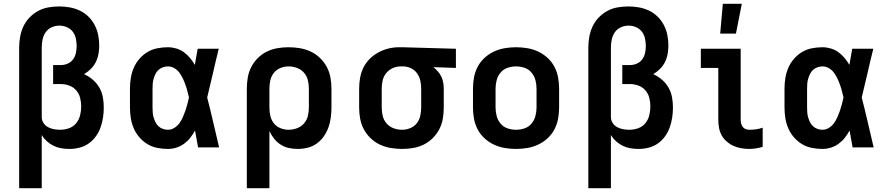

<svg xmlns="http://www.w3.org/2000/svg" viewBox="-20 -777 4690 1012"><path d="M81 215V-525Q81 -554 86 -582.5Q91 -611 103 -637Q115 -663 135 -684Q155 -705 180.5 -719Q206 -733 234.5 -738Q263 -743 292 -743H293Q320 -743 348 -738Q376 -733 401 -721Q426 -709 446 -689.5Q466 -670 479 -645Q492 -620 497.5 -592.5Q503 -565 503 -537Q503 -515 499 -492.5Q495 -470 485 -450Q475 -430 459 -414Q443 -398 423 -386Q448 -375 469 -357Q490 -339 503.5 -315.5Q517 -292 522 -265Q527 -238 527 -211Q527 -184 523 -157.5Q519 -131 510 -105.5Q501 -80 485 -58Q469 -36 447 -20.5Q425 -5 398.5 1.5Q372 8 346 8Q324 8 303 4.5Q282 1 262.5 -8.5Q243 -18 227 -32.5Q211 -47 200 -65V215ZM297 -93Q321 -93 343.5 -101Q366 -109 381 -127Q396 -145 402 -168.5Q408 -192 408 -216Q408 -238 402.5 -260.5Q397 -283 382 -300.5Q367 -318 345 -326Q323 -334 300 -334H260V-434H300Q319 -434 336.5 -441.5Q354 -449 365 -464Q376 -479 380 -497.5Q384 -516 384 -535Q384 -555 379.5 -575Q375 -595 363 -610.5Q351 -626 332 -634Q313 -642 293 -642Q272 -642 252 -633Q232 -624 220 -606Q208 -588 204 -567Q200 -546 200 -525V-159Q200 -143 209.5 -128.5Q219 -114 233.5 -106.5Q248 -99 264.5 -96Q281 -93 297 -93Z M865 8Q837 8 809 2.5Q781 -3 757 -17.5Q733 -32 714.5 -53.5Q696 -75 685 -100.5Q674 -126 669.5 -154Q665 -182 665 -210V-310Q665 -338 669.5 -366Q674 -394 685 -419.5Q696 -445 714.5 -466.5Q733 -488 757 -502.5Q781 -517 809 -522.5Q837 -528 865 -528Q887 -528 909 -521.5Q931 -515 949 -502Q967 -489 981.5 -471.5Q996 -454 1007 -435Q1011 -456 1014.5 -477.5Q1018 -499 1022 -520H1133Q1117 -456 1102.5 -391.5Q1088 -327 1072 -263Q1089 -198 1104 -132Q1119 -66 1135 0H1024Q1020 -22 1016 -44.5Q1012 -67 1008 -89Q997 -69 983 -51Q969 -33 950.5 -19.5Q932 -6 910 1Q888 8 865 8ZM865 -93Q883 -93 899 -103Q915 -113 925.5 -127.5Q936 -142 943.5 -159Q951 -176 957 -193Q963 -210 967.5 -227.5Q972 -245 976 -263Q972 -280 967.5 -297.5Q963 -315 957 -331.5Q951 -348 943.5 -364Q936 -380 925 -394.5Q914 -409 898.5 -418Q883 -427 865 -427Q852 -427 839 -422.5Q826 -418 816 -409Q806 -400 800 -388Q794 -376 790 -363Q786 -350 785 -336.5Q784 -323 784 -310V-210Q784 -197 785 -183.5Q786 -170 790 -157Q794 -144 800 -132Q806 -120 816 -111Q826 -102 839 -97.5Q852 -93 865 -93Z M1281 215V-310Q1281 -339 1286 -368.5Q1291 -398 1304.5 -424Q1318 -450 1339 -471Q1360 -492 1386.5 -505Q1413 -518 1442 -523Q1471 -528 1501 -528Q1531 -528 1560.5 -523Q1590 -518 1617 -505.5Q1644 -493 1666 -472Q1688 -451 1702 -425Q1716 -399 1721.5 -369.5Q1727 -340 1727 -310V-210Q1727 -183 1723.5 -156.5Q1720 -130 1711 -105Q1702 -80 1686.5 -58Q1671 -36 1649.5 -20.5Q1628 -5 1602 1.5Q1576 8 1549 8Q1525 8 1502 3Q1479 -2 1459 -15Q1439 -28 1424.5 -46.5Q1410 -65 1400 -86V215ZM1501 -93Q1523 -93 1545 -101Q1567 -109 1582 -126Q1597 -143 1602.5 -165Q1608 -187 1608 -210V-310Q1608 -333 1602.5 -355Q1597 -377 1582 -394Q1567 -411 1545.5 -419Q1524 -427 1501 -427Q1479 -427 1458 -418.5Q1437 -410 1423.5 -393Q1410 -376 1405 -354Q1400 -332 1400 -310V-210Q1400 -188 1405 -166Q1410 -144 1423.5 -127Q1437 -110 1458 -101.5Q1479 -93 1501 -93Z M2099 8Q2069 8 2039.5 3Q2010 -2 1983 -14.5Q1956 -27 1934 -48Q1912 -69 1898 -95Q1884 -121 1878.5 -150.5Q1873 -180 1873 -210V-310Q1873 -338 1878 -366.5Q1883 -395 1895.5 -420.5Q1908 -446 1928.5 -466.5Q1949 -487 1974 -500.5Q1999 -514 2026.5 -521Q2054 -528 2083 -528H2100L2383 -520V-419L2264 -423Q2277 -413 2288 -400.5Q2299 -388 2306 -373.5Q2313 -359 2316 -342.5Q2319 -326 2319 -310V-210Q2319 -181 2314 -151.5Q2309 -122 2295.5 -96Q2282 -70 2261 -49Q2240 -28 2213.5 -15Q2187 -2 2158 3Q2129 8 2099 8ZM2099 -93Q2121 -93 2142 -101.5Q2163 -110 2176.5 -127Q2190 -144 2195 -166Q2200 -188 2200 -210V-310Q2200 -331 2195.5 -351.5Q2191 -372 2179 -389.5Q2167 -407 2148 -416.5Q2129 -426 2108 -427H2092Q2070 -427 2050 -418Q2030 -409 2016 -392Q2002 -375 1997 -353.5Q1992 -332 1992 -310V-210Q1992 -187 1997.5 -165Q2003 -143 2018 -126Q2033 -109 2054.5 -101Q2076 -93 2099 -93Z M2700 8Q2670 8 2640.5 3Q2611 -2 2584 -14.5Q2557 -27 2534.5 -47.5Q2512 -68 2498 -94.5Q2484 -121 2478.5 -150.5Q2473 -180 2473 -210V-310Q2473 -340 2478.5 -369.5Q2484 -399 2498 -425.5Q2512 -452 2534.5 -472.5Q2557 -493 2584 -505.5Q2611 -518 2640.5 -523Q2670 -528 2700 -528Q2730 -528 2759.5 -523Q2789 -518 2816 -505.5Q2843 -493 2865.5 -472.5Q2888 -452 2902 -425.5Q2916 -399 2921.5 -369.5Q2927 -340 2927 -310V-210Q2927 -180 2921.5 -150.5Q2916 -121 2902 -94.5Q2888 -68 2865.5 -47.5Q2843 -27 2816 -14.5Q2789 -2 2759.5 3Q2730 8 2700 8ZM2700 -93Q2723 -93 2745 -100.5Q2767 -108 2781.5 -125.5Q2796 -143 2802 -165Q2808 -187 2808 -210V-310Q2808 -333 2802 -355Q2796 -377 2781.5 -394.5Q2767 -412 2745 -419.5Q2723 -427 2700 -427Q2677 -427 2655 -419.5Q2633 -412 2618.5 -394.5Q2604 -377 2598 -355Q2592 -333 2592 -310V-210Q2592 -187 2598 -165Q2604 -143 2618.5 -125.5Q2633 -108 2655 -100.5Q2677 -93 2700 -93Z M3081 215V-525Q3081 -554 3086 -582.5Q3091 -611 3103 -637Q3115 -663 3135 -684Q3155 -705 3180.5 -719Q3206 -733 3234.5 -738Q3263 -743 3292 -743H3293Q3320 -743 3348 -738Q3376 -733 3401 -721Q3426 -709 3446 -689.5Q3466 -670 3479 -645Q3492 -620 3497.5 -592.5Q3503 -565 3503 -537Q3503 -515 3499 -492.5Q3495 -470 3485 -450Q3475 -430 3459 -414Q3443 -398 3423 -386Q3448 -375 3469 -357Q3490 -339 3503.5 -315.5Q3517 -292 3522 -265Q3527 -238 3527 -211Q3527 -184 3523 -157.5Q3519 -131 3510 -105.5Q3501 -80 3485 -58Q3469 -36 3447 -20.5Q3425 -5 3398.5 1.5Q3372 8 3346 8Q3324 8 3303 4.5Q3282 1 3262.5 -8.5Q3243 -18 3227 -32.5Q3211 -47 3200 -65V215ZM3297 -93Q3321 -93 3343.5 -101Q3366 -109 3381 -127Q3396 -145 3402 -168.5Q3408 -192 3408 -216Q3408 -238 3402.5 -260.5Q3397 -283 3382 -300.5Q3367 -318 3345 -326Q3323 -334 3300 -334H3260V-434H3300Q3319 -434 3336.5 -441.5Q3354 -449 3365 -464Q3376 -479 3380 -497.5Q3384 -516 3384 -535Q3384 -555 3379.5 -575Q3375 -595 3363 -610.5Q3351 -626 3332 -634Q3313 -642 3293 -642Q3272 -642 3252 -633Q3232 -624 3220 -606Q3208 -588 3204 -567Q3200 -546 3200 -525V-159Q3200 -143 3209.5 -128.5Q3219 -114 3233.5 -106.5Q3248 -99 3264.5 -96Q3281 -93 3297 -93Z M3930 8Q3909 8 3888 4.5Q3867 1 3847.5 -7.5Q3828 -16 3811.5 -30Q3795 -44 3784.5 -62.5Q3774 -81 3770 -102.5Q3766 -124 3766 -145V-419H3674V-520H3884V-145Q3884 -135 3886.5 -125.5Q3889 -116 3895 -108Q3901 -100 3910.5 -96.5Q3920 -93 3930 -93Q3948 -93 3965.5 -95.5Q3983 -98 4000 -104V-3Q3983 2 3965.5 5Q3948 8 3930 8ZM3776 -600 3790 -757H3890L3859 -600Z M4315 8Q4287 8 4259 2.5Q4231 -3 4207 -17.5Q4183 -32 4164.5 -53.5Q4146 -75 4135 -100.5Q4124 -126 4119.5 -154Q4115 -182 4115 -210V-310Q4115 -338 4119.5 -366Q4124 -394 4135 -419.5Q4146 -445 4164.5 -466.5Q4183 -488 4207 -502.5Q4231 -517 4259 -522.5Q4287 -528 4315 -528Q4337 -528 4359 -521.5Q4381 -515 4399 -502Q4417 -489 4431.5 -471.5Q4446 -454 4457 -435Q4461 -456 4464.5 -477.5Q4468 -499 4472 -520H4583Q4567 -456 4552.5 -391.5Q4538 -327 4522 -263Q4539 -198 4554 -132Q4569 -66 4585 0H4474Q4470 -22 4466 -44.5Q4462 -67 4458 -89Q4447 -69 4433 -51Q4419 -33 4400.5 -19.5Q4382 -6 4360 1Q4338 8 4315 8ZM4315 -93Q4333 -93 4349 -103Q4365 -113 4375.5 -127.5Q4386 -142 4393.5 -159Q4401 -176 4407 -193Q4413 -210 4417.5 -227.5Q4422 -245 4426 -263Q4422 -280 4417.5 -297.5Q4413 -315 4407 -331.5Q4401 -348 4393.5 -364Q4386 -380 4375 -394.5Q4364 -409 4348.5 -418Q4333 -427 4315 -427Q4302 -427 4289 -422.5Q4276 -418 4266 -409Q4256 -400 4250 -388Q4244 -376 4240 -363Q4236 -350 4235 -336.5Q4234 -323 4234 -310V-210Q4234 -197 4235 -183.5Q4236 -170 4240 -157Q4244 -144 4250 -132Q4256 -120 4266 -111Q4276 -102 4289 -97.5Q4302 -93 4315 -93Z"/></svg>

Font: Iosevka Book
Style: Bold
Weight: 700
Designer: Belleve Invis
Foundry: Belleve Invis
Version: Version 28.0.7; ttfautohint (v1.8.3)